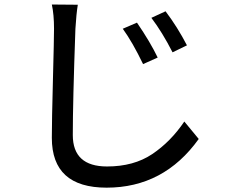

<svg xmlns="http://www.w3.org/2000/svg" viewBox="-20 -780 1017 859"><path d="M592.8 -678.7Q652.3 -591.8 685.5 -522.5L620.1 -493.2Q573.2 -590.8 529.3 -651.4ZM211.9 -163.1Q211.9 -239.3 216.8 -423.3Q221.7 -607.4 221.7 -651.4Q221.7 -714.8 211.9 -759.8L328.1 -758.8Q321.3 -716.8 317.4 -651.4Q305.7 -323.2 305.7 -175.8Q305.7 -35.2 459 -35.2Q578.1 -35.2 660.6 -90.3Q743.2 -145.5 804.7 -236.3L869.1 -158.2Q712.9 59.6 457 59.6Q211.9 59.6 211.9 -163.1ZM657.2 -700.2 720.7 -729.5Q774.4 -658.2 816.4 -577.1L752 -545.9Q706.1 -635.7 657.2 -700.2Z"/></svg>

Font: Min Sans Medium
Style: Regular
Weight: 500
Designer: Jinseong-Kim, NotoSansCJK, Nunito
Foundry: Jinseong-Kim
Version: Version 1.400;Glyphs 3.1.2 (3151)